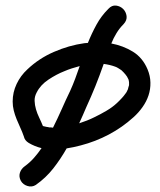

<svg xmlns="http://www.w3.org/2000/svg" viewBox="-20 -605 574 688"><path d="M378.9 -449.2Q420.9 -441.4 456.1 -419.9Q491.2 -398.4 508.8 -356.4Q518.6 -333 519 -309.1Q519.5 -285.2 512.2 -263.2Q504.9 -241.2 490.7 -221.2Q476.6 -201.2 458 -184.6Q418 -148.4 370.1 -123Q322.3 -97.7 269.5 -84Q257.8 -81.1 245.1 -78.1Q232.4 -75.2 218.8 -73.2Q197.3 -35.2 170.9 -1.5Q144.5 32.2 108.4 57.6Q94.7 66.4 78.6 61.5Q62.5 56.6 54.7 43Q46.9 28.3 51.3 14.2Q55.7 0 69.3 -9.8Q86.9 -22.5 101.6 -39.1Q116.2 -55.7 128.9 -74.2Q104.5 -80.1 83 -92.8Q68.4 -101.6 65.4 -116.2Q59.6 -132.8 52.7 -147.5Q45.9 -162.1 39.6 -177.7Q33.2 -193.4 29.3 -209Q25.4 -224.6 25.4 -241.2Q25.4 -274.4 39.6 -304.2Q53.7 -334 78.1 -356.4Q119.1 -395.5 172.9 -418.9Q226.6 -442.4 282.2 -450.2Q285.2 -450.2 288.1 -450.7Q291 -451.2 294.9 -451.2Q308.6 -485.4 325.7 -516.6Q342.8 -547.9 368.2 -573.2Q380.9 -586.9 396 -585Q411.1 -583 421.4 -572.8Q431.6 -562.5 433.6 -547.4Q435.5 -532.2 422.9 -518.6Q408.2 -503.9 397.5 -486.3Q386.7 -468.8 378.9 -449.2ZM169.9 -147.5Q186.5 -180.7 201.2 -213.9Q215.8 -247.1 231.4 -279.3Q241.2 -300.8 249.5 -323.2Q257.8 -345.7 265.6 -368.2Q251 -364.3 237.3 -359.9Q223.6 -355.5 210 -349.6Q182.6 -338.9 153.8 -319.8Q125 -300.8 111.3 -273.4Q103.5 -258.8 104 -243.7Q104.5 -228.5 108.9 -213.4Q113.3 -198.2 120.6 -183.1Q127.9 -168 133.8 -153.3Q149.4 -149.4 153.3 -149.4Q155.3 -148.4 158.2 -148.4Q161.1 -148.4 163.1 -148.4ZM442.4 -310.5Q441.4 -314.5 441.4 -316.4Q441.4 -318.4 440.4 -320.3Q437.5 -327.1 435.1 -330.6Q432.6 -334 429.7 -337.9Q430.7 -336.9 427.2 -340.8Q423.8 -344.7 422.9 -345.7L415 -353.5Q410.2 -356.4 404.3 -360.4Q398.4 -364.3 392.6 -366.2Q374 -373 351.6 -376Q336.9 -334 321.8 -296.4Q306.6 -258.8 289.1 -220.7Q283.2 -207 276.9 -192.4Q270.5 -177.7 263.7 -163.1Q278.3 -168 292 -173.3Q305.7 -178.7 317.4 -184.6Q339.8 -195.3 361.3 -208Q382.8 -220.7 397.5 -234.4Q407.2 -243.2 416 -252.9Q420.9 -257.8 422.9 -260.7Q427.7 -267.6 430.7 -271Q433.6 -274.4 435.5 -279.3Q439.5 -286.1 439.5 -290Q440.4 -292 440.9 -294.9Q441.4 -297.9 442.4 -299.8Z"/></svg>

Font: Schoolbell
Style: Regular
Weight: 400
Designer: Font Diner, Inc
Foundry: Font Diner, Inc
Version: Version 1.001